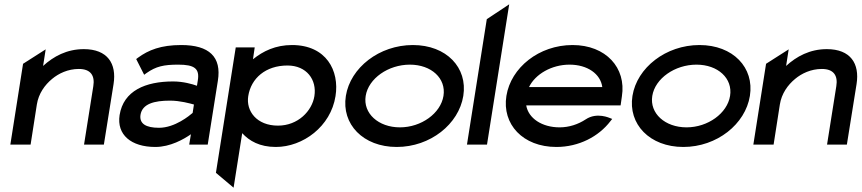

<svg xmlns="http://www.w3.org/2000/svg" viewBox="-20 -671 3998 891"><path d="M28 0H122L151 -186C159 -237 188 -277 222 -305C252 -330 295 -351 346 -351C401 -351 421 -320 413 -271L370 0H462L507 -281C522 -376 479 -443 369 -443C290 -443 228 -409 180 -365L192 -442L87 -375Z M535 -137C521 -46 588 11 701 11C770 11 833 -25 866 -48L858 0H944L991 -296C1009 -407 951 -462 821 -462C727 -462 669 -439 620 -403L612 -397L649 -324L660 -332C704 -363 740 -371 807 -371C882 -371 907 -353 898 -298L894 -273C872 -281 830 -293 783 -293C655 -293 553 -250 535 -137ZM632 -138C640 -189 695 -204 769 -204C816 -204 861 -191 880 -186L874 -147C860 -135 792 -78 718 -78C657 -78 626 -97 632 -138Z M982 131 1064 200 1104 -53C1137 -17 1185 11 1260 11C1386 11 1515 -84 1537 -225C1556 -343 1494 -462 1335 -462C1259 -462 1201 -434 1154 -396L1162 -451H1074ZM1132 -225C1145 -308 1213 -367 1314 -367C1403 -367 1451 -301 1439 -225C1428 -156 1363 -88 1270 -88C1171 -88 1121 -156 1132 -225Z M1585 -226C1564 -95 1665 11 1821 11C1977 11 2109 -95 2130 -226C2151 -357 2052 -462 1896 -462C1740 -462 1606 -357 1585 -226ZM1677 -226C1690 -307 1782 -371 1882 -371C1982 -371 2051 -307 2038 -226C2025 -145 1935 -80 1836 -80C1736 -80 1664 -145 1677 -226Z M2147 0H2240L2343 -651L2239 -582Z M2330 -226C2309 -95 2406 11 2562 11C2666 11 2758 -37 2813 -109L2821 -119L2811 -123C2810 -123 2750 -152 2698 -117C2663 -94 2621 -80 2577 -80C2495 -80 2432 -122 2422 -182H2860L2866 -224C2887 -356 2792 -462 2637 -462C2481 -462 2351 -357 2330 -226ZM2435 -267C2464 -327 2540 -371 2623 -371C2706 -371 2767 -328 2775 -267Z M2915 -226C2894 -95 2995 11 3151 11C3307 11 3439 -95 3460 -226C3481 -357 3382 -462 3226 -462C3070 -462 2936 -357 2915 -226ZM3007 -226C3020 -307 3112 -371 3212 -371C3312 -371 3381 -307 3368 -226C3355 -145 3265 -80 3166 -80C3066 -80 2994 -145 3007 -226Z M3476 0H3570L3599 -186C3607 -237 3636 -277 3670 -305C3700 -330 3743 -351 3794 -351C3849 -351 3869 -320 3861 -271L3818 0H3910L3955 -281C3970 -376 3927 -443 3817 -443C3738 -443 3676 -409 3628 -365L3640 -442L3535 -375Z"/></svg>

Font: Charger Pro
Style: ExBdExtObl
Weight: 400
Designer: Jasper
Foundry: Cannot Into Space Fonts
Version: Version 1.09